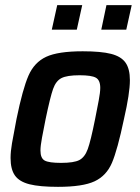

<svg xmlns="http://www.w3.org/2000/svg" viewBox="-20 -717 545 745"><path d="M21 -104Q21 -129 26.5 -161Q32 -193 44 -255Q68 -372 90.5 -423.5Q113 -475 159 -496.5Q205 -518 301 -518Q372 -518 411 -508Q450 -498 467 -474Q484 -450 484 -406Q484 -355 461 -255Q436 -136 414.5 -85.5Q393 -35 347 -13.5Q301 8 205 8Q134 8 94.5 -2Q55 -12 38 -36Q21 -60 21 -104ZM349 -255Q357 -295 363 -327Q369 -359 369 -376Q369 -406 352 -415.5Q335 -425 289 -425Q240 -425 218.5 -414Q197 -403 186 -372Q175 -341 157 -255Q149 -215 143 -183Q137 -151 137 -133Q137 -103 153.5 -94Q170 -85 217 -85Q267 -85 288 -96Q309 -107 320.5 -138.5Q332 -170 349 -255ZM181 -602 202 -697H299L278 -602ZM373 -602 393 -697H491L470 -602Z"/></svg>

Font: Saira Semi Condensed Medium
Style: Italic
Weight: 500
Width: 4
Italic angle: -12°
Designer: Hector Gatti with collaboration of the Omnibus-Type team
Foundry: Omnibus-Type
Version: Version 1.001; ttfautohint (v1.8)